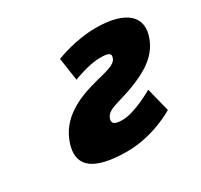

<svg xmlns="http://www.w3.org/2000/svg" viewBox="-120 -681 888 849"><g transform="rotate(-30 324.5 -256.5)"><path d="M456.9 -528C605.4 -528 679 -468 636.6 -363C605.5 -286 533.8 -250 465.6 -223C389.7 -193 326.9 -190 312 -153C298.2 -119 330 -116 357.5 -116C420.2 -116 521.1 -175 521.1 -175L551.4 -54C551.4 -54 442.1 15 305.7 15C190.2 15 48.1 -9 109.1 -160C151.5 -265 263.7 -303 347 -324C401 -338 443.8 -346 454.8 -373C464.4 -397 449.7 -404 406.8 -404C347.4 -404 268.4 -372 268.4 -372L251.5 -488C251.5 -488 348 -528 456.9 -528Z"/></g></svg>

Font: Hussar
Style: BdWideOblFour
Weight: 700
Foundry: Cannot Into Space Fonts
Version: Version 2.00